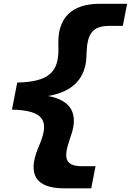

<svg xmlns="http://www.w3.org/2000/svg" viewBox="-20 -822 710 1042"><path d="M45 -227C213.5 -223 248.5 -170.5 198 -45.5L185.5 -15C129 124.5 174.5 200 327.5 200H475L498.5 80H427C338.5 80 321 43 357 -61.5L366 -88.5C403.5 -197.5 373.5 -277 240.5 -301C383 -324.5 444.5 -404 449 -513.5L450 -540C454.5 -644.5 486.5 -681.5 575 -681.5H646.5L670 -801.5H522.5C369.5 -801.5 294.5 -726 296.5 -586.5L297 -555.5C298.5 -430.5 243.5 -377.5 73.5 -374Z"/></svg>

Font: Monaspace Krypton ExtraBold
Style: Italic
Weight: 800
Italic angle: -11°
Designer: Riley Cran & the Lettermatic Team
Foundry: Lettermatic
Version: Version 1.101 (Monaspace Krypton)